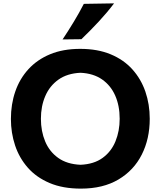

<svg xmlns="http://www.w3.org/2000/svg" viewBox="-20 -1091 940 1125"><path d="M454.1 14.2Q348.1 14.2 270.8 -18.6Q193.4 -51.3 143.1 -108.4Q92.8 -165.5 68.4 -239Q43.9 -312.5 43.9 -394Q43.9 -480.5 69.6 -554.9Q95.2 -629.4 146.5 -685.5Q197.8 -741.7 273.7 -773.2Q349.6 -804.7 449.7 -804.7Q551.8 -804.7 628.2 -772.9Q704.6 -741.2 755.4 -684.8Q806.2 -628.4 831.8 -554.2Q857.4 -480 857.4 -395Q857.4 -277.8 810.8 -185.3Q764.2 -92.8 674.1 -39.3Q584 14.2 454.1 14.2ZM451.7 -125.5Q530.8 -128.9 581.5 -166Q632.3 -203.1 656.7 -263.2Q681.2 -323.2 681.2 -395Q681.2 -471.7 655 -531Q628.9 -590.3 577.9 -625.7Q526.9 -661.1 451.7 -664.6Q374 -661.1 322.5 -624.5Q271 -587.9 245.4 -528.3Q219.7 -468.8 219.7 -395Q219.7 -322.3 244.6 -262.5Q269.5 -202.6 321 -165.8Q372.6 -128.9 451.7 -125.5ZM346.7 -859.9Q381.3 -912.1 412.8 -964.1Q444.3 -1016.1 471.2 -1068.4L648.4 -1071.3Q607.4 -1017.1 558.6 -964.6Q509.8 -912.1 457 -861.3Z"/></svg>

Font: Pinar-DS2-FD Bold
Style: Regular
Weight: 700
Designer: Amin Abedi
Version: Version 3.000